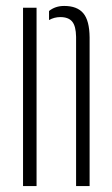

<svg xmlns="http://www.w3.org/2000/svg" viewBox="-20 -626 376 646"><path d="M236 0V-502Q235.5 -538 223 -553.2Q210.5 -568.5 183 -568.5Q162.5 -568.5 145 -558.5V-589Q166 -606 196 -606Q239.5 -606 260.2 -581.5Q281 -557 281.5 -500V0ZM57.5 0V-600H103V0Z"/></svg>

Font: Big Shoulders Stencil Display Light
Style: Regular
Weight: 300
Designer: Patric King
Foundry: XO Type Co
Version: Version 1.000